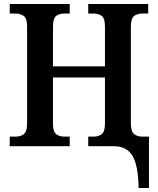

<svg xmlns="http://www.w3.org/2000/svg" viewBox="-20 -734 793 964"><path d="M676 210Q674 96 645 48Q616 0 551 0H423V-48H450Q475 -48 491 -60.5Q507 -73 507 -115V-345H246V-114Q246 -73 262 -60.5Q278 -48 303 -48H330V0H29V-48H59Q83 -48 99.5 -60.5Q116 -73 116 -114V-602Q116 -643 98.5 -654.5Q81 -666 57 -666H29V-714H330V-666H303Q278 -666 262 -654Q246 -642 246 -600V-401H507V-599Q507 -642 491 -654Q475 -666 449 -666H423V-714H724V-666H695Q670 -666 653.5 -654Q637 -642 637 -599V-116Q637 -74 653 -61Q669 -48 695 -48H728V210Z"/></svg>

Font: Noto Serif SemiCondensed SemiBold
Style: Regular
Weight: 600
Width: 4
Designer: Monotype Design Team
Foundry: Monotype Imaging Inc.
Version: Version 2.013; ttfautohint (v1.8.4.7-5d5b)